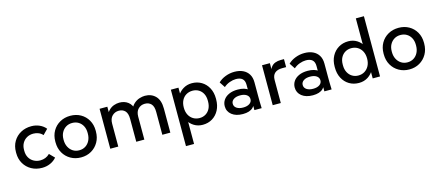

<svg xmlns="http://www.w3.org/2000/svg" viewBox="-59 -1389 5143 2248"><g transform="rotate(-15 2512.0 -265.0)"><path d="M290 10Q217 10 160.5 -21.5Q104 -53 71.5 -108.5Q39 -164 39 -236V-248Q39 -321 72 -376.5Q105 -432 161.5 -463Q218 -494 290 -494Q343 -494 388.5 -473.5Q434 -453 463 -417L403 -356Q382 -380 353 -392Q324 -404 290 -404Q246 -404 211.5 -384.5Q177 -365 157 -330Q137 -295 137 -248V-236Q137 -189 157 -154Q177 -119 212.5 -99.5Q248 -80 291 -80Q324 -80 353 -91.5Q382 -103 406 -127L465 -67Q435 -31 389 -10.5Q343 10 290 10Z M762 10Q692 10 636 -22Q580 -54 548 -110Q516 -166 516 -239V-248Q516 -320 548 -375.5Q580 -431 636 -462.5Q692 -494 762 -494Q832 -494 887 -463Q942 -432 974 -376.5Q1006 -321 1006 -249V-239Q1006 -166 974 -110Q942 -54 887 -22Q832 10 762 10ZM762 -76Q805 -76 838 -97Q871 -118 889.5 -155Q908 -192 908 -239V-249Q908 -296 889.5 -331.5Q871 -367 838 -387Q805 -407 762 -407Q719 -407 686 -386.5Q653 -366 634 -330.5Q615 -295 615 -248V-239Q615 -192 634 -155Q653 -118 686 -97Q719 -76 762 -76Z M1116 0V-484H1210V-354L1184 -355Q1198 -410 1227 -440Q1256 -470 1290.5 -482Q1325 -494 1357 -494Q1419 -494 1461.5 -461.5Q1504 -429 1520 -363H1483Q1501 -415 1533 -443.5Q1565 -472 1601 -483Q1637 -494 1666 -494Q1745 -494 1794.5 -443.5Q1844 -393 1844 -291V0H1747V-277Q1747 -344 1718.5 -374Q1690 -404 1642 -404Q1594 -404 1561.5 -371.5Q1529 -339 1529 -278V0H1431V-277Q1431 -344 1402.5 -374Q1374 -404 1327 -404Q1279 -404 1246 -371.5Q1213 -339 1213 -278V0Z M1980 200V-484H2072V-361L2053 -383Q2080 -434 2128 -464Q2176 -494 2235 -494Q2301 -494 2352.5 -463Q2404 -432 2433.5 -376.5Q2463 -321 2463 -248V-238Q2463 -164 2433.5 -108Q2404 -52 2353 -21Q2302 10 2236 10Q2178 10 2131.5 -18.5Q2085 -47 2058 -95L2078 -118V200ZM2221 -76Q2262 -76 2295 -96Q2328 -116 2346.5 -152.5Q2365 -189 2365 -238V-248Q2365 -297 2346.5 -332.5Q2328 -368 2295 -387.5Q2262 -407 2221 -407Q2178 -407 2144 -387Q2110 -367 2091 -330Q2072 -293 2072 -242Q2072 -191 2091 -154Q2110 -117 2144 -96.5Q2178 -76 2221 -76Z M2863 0V-173L2851 -207V-310Q2851 -360 2824.5 -383.5Q2798 -407 2747 -407Q2711 -407 2670.5 -392.5Q2630 -378 2599 -350L2554 -418Q2589 -453 2642 -473.5Q2695 -494 2752 -494Q2810 -494 2854 -473.5Q2898 -453 2923 -413Q2948 -373 2948 -313V-157Q2948 -118 2948.5 -79Q2949 -40 2951 0ZM2723 10Q2639 10 2589 -29.5Q2539 -69 2539 -133Q2539 -175 2562 -209Q2585 -243 2629 -263Q2673 -283 2735 -283Q2820 -283 2865.5 -245Q2911 -207 2911 -144H2888Q2888 -70 2847 -30Q2806 10 2723 10ZM2745 -63Q2794 -63 2823 -83Q2852 -103 2852 -137Q2852 -170 2823.5 -190Q2795 -210 2745 -210Q2696 -210 2666.5 -190Q2637 -170 2637 -137Q2637 -103 2666.5 -83Q2696 -63 2745 -63Z M3085 0V-484H3180V-352L3167 -353Q3172 -405 3192 -434Q3212 -463 3243.5 -475Q3275 -487 3312 -487H3352V-390H3304Q3246 -390 3214.5 -362.5Q3183 -335 3183 -280V0Z M3711 0V-173L3699 -207V-310Q3699 -360 3672.5 -383.5Q3646 -407 3595 -407Q3559 -407 3518.5 -392.5Q3478 -378 3447 -350L3402 -418Q3437 -453 3490 -473.5Q3543 -494 3600 -494Q3658 -494 3702 -473.5Q3746 -453 3771 -413Q3796 -373 3796 -313V-157Q3796 -118 3796.5 -79Q3797 -40 3799 0ZM3571 10Q3487 10 3437 -29.5Q3387 -69 3387 -133Q3387 -175 3410 -209Q3433 -243 3477 -263Q3521 -283 3583 -283Q3668 -283 3713.5 -245Q3759 -207 3759 -144H3736Q3736 -70 3695 -30Q3654 10 3571 10ZM3593 -63Q3642 -63 3671 -83Q3700 -103 3700 -137Q3700 -170 3671.5 -190Q3643 -210 3593 -210Q3544 -210 3514.5 -190Q3485 -170 3485 -137Q3485 -103 3514.5 -83Q3544 -63 3593 -63Z M4130 10Q4064 10 4012.5 -21Q3961 -52 3931.5 -108Q3902 -164 3902 -238V-248Q3902 -321 3932 -376.5Q3962 -432 4014 -463Q4066 -494 4131 -494Q4190 -494 4235.5 -465.5Q4281 -437 4307 -389L4288 -366V-730H4386V0H4297V-127L4316 -107Q4288 -52 4240 -21Q4192 10 4130 10ZM4145 -76Q4188 -76 4221.5 -96.5Q4255 -117 4274.5 -154Q4294 -191 4294 -242Q4294 -293 4274.5 -330Q4255 -367 4221.5 -387Q4188 -407 4145 -407Q4104 -407 4071 -387.5Q4038 -368 4019 -332.5Q4000 -297 4000 -248V-238Q4000 -189 4019 -152.5Q4038 -116 4071 -96Q4104 -76 4145 -76Z M4741 10Q4671 10 4615 -22Q4559 -54 4527 -110Q4495 -166 4495 -239V-248Q4495 -320 4527 -375.5Q4559 -431 4615 -462.5Q4671 -494 4741 -494Q4811 -494 4866 -463Q4921 -432 4953 -376.5Q4985 -321 4985 -249V-239Q4985 -166 4953 -110Q4921 -54 4866 -22Q4811 10 4741 10ZM4741 -76Q4784 -76 4817 -97Q4850 -118 4868.5 -155Q4887 -192 4887 -239V-249Q4887 -296 4868.5 -331.5Q4850 -367 4817 -387Q4784 -407 4741 -407Q4698 -407 4665 -386.5Q4632 -366 4613 -330.5Q4594 -295 4594 -248V-239Q4594 -192 4613 -155Q4632 -118 4665 -97Q4698 -76 4741 -76Z"/></g></svg>

Font: SUSE Thin Medium
Style: Regular
Weight: 500
Version: Version 1.000